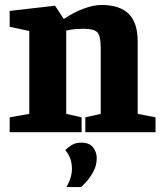

<svg xmlns="http://www.w3.org/2000/svg" viewBox="-20 -533 652 774"><path d="M19 0V-60L98 -74V-408L19 -425V-489L202 -510L236 -458H240Q278 -484 318 -498.5Q358 -513 389 -513Q463 -513 499 -477Q535 -441 535 -367V-74L607 -60V0H324V-60L386 -74V-341Q386 -387 373 -402Q360 -417 316 -417Q303 -417 288 -416Q273 -415 247 -410V-74L309 -60V0ZM248 221Q270 183 270 147Q270 126 263.5 107Q257 88 243 72Q254 61 269.5 51.5Q285 42 307 42Q341 42 355.5 61.5Q370 81 370 104Q370 135 355.5 160.5Q341 186 326 202Q311 218 307 221Z"/></svg>

Font: Faustina ExtraBold
Style: Regular
Weight: 800
Designer: Alfonso Garcia
Foundry: http://www.omnibus-type.com
Version: Version 1.200